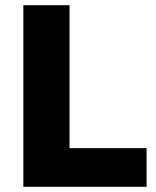

<svg xmlns="http://www.w3.org/2000/svg" viewBox="-20 -720 600 740"><path d="M70 0V-700H248V-149H545V0Z"/></svg>

Font: Trueno
Style: Bd
Weight: 700
Designer: Julieta Ulanovsky
Foundry: Julieta Ulanovsky
Version: Version 3.001b